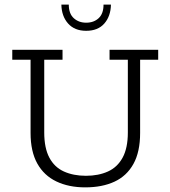

<svg xmlns="http://www.w3.org/2000/svg" viewBox="-20 -798 736 829"><path d="M348 11Q277 11 223.5 -14.5Q170 -40 141 -92Q112 -144 112 -224V-540H33V-583H250V-540H171V-226Q171 -159 193 -117.5Q215 -76 256 -57.5Q297 -39 351 -39Q405 -39 446 -57.5Q487 -76 509.5 -117.5Q532 -159 532 -226V-540H453V-583H663V-540H585V-224Q585 -142 556 -90Q527 -38 474 -13.5Q421 11 348 11ZM352 -665Q302 -665 274 -696.5Q246 -728 245 -778H277Q277 -739 298.5 -719.5Q320 -700 352 -700Q385 -700 406 -719.5Q427 -739 427 -778H459Q458 -728 430.5 -696.5Q403 -665 352 -665Z"/></svg>

Font: Rokkitt SemiBold Light
Style: Regular
Weight: 300
Version: Version 3.103